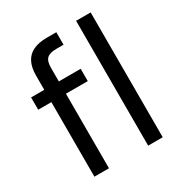

<svg xmlns="http://www.w3.org/2000/svg" viewBox="-170 -839 900 959"><g transform="rotate(-30 280.5 -360.0)"><path d="M97 0V-582Q97 -630 113 -660.5Q129 -691 160.5 -705.5Q192 -720 238 -720H293V-648H252Q214 -648 197.5 -633Q181 -618 181 -580V0ZM21 -430V-501H307V-430ZM407 0V-720H491V0Z"/></g></svg>

Font: DM Sans 17pt
Style: Regular
Weight: 400
Version: Version 4.004;gftools[0.9.30]